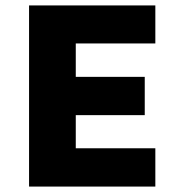

<svg xmlns="http://www.w3.org/2000/svg" viewBox="-20 -687 649 707"><path d="M552 -527V-667H87V0H552V-141H259V-263H513V-404H259V-527Z"/></svg>

Font: Maven Pro
Style: Black
Weight: 900
Designer: Joe Prince
Foundry: Joe Prince
Version: Version 1.003